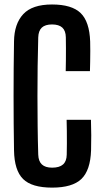

<svg xmlns="http://www.w3.org/2000/svg" viewBox="-20 -828 460 856"><path d="M212.5 8.5Q121.5 8.5 82.8 -30Q44 -68.5 42.5 -157.5Q41.5 -213.5 41 -275Q40.5 -336.5 40.5 -400Q40.5 -463.5 41 -525.2Q41.5 -587 42.5 -643.5Q43.5 -721.5 83.5 -764.8Q123.5 -808 212 -808Q300 -808 339.5 -769.8Q379 -731.5 382 -642.5Q382.5 -625 382.5 -600.8Q382.5 -576.5 382 -552.8Q381.5 -529 381 -511H273Q273.5 -533 273.8 -559.5Q274 -586 274 -612.8Q274 -639.5 273.5 -661.5Q273 -691 257.8 -705Q242.5 -719 212 -719Q181.5 -719 166.5 -705Q151.5 -691 150.5 -661.5Q148.5 -598 147.8 -532.2Q147 -466.5 147 -400Q147 -333.5 147.8 -267.5Q148.5 -201.5 150.5 -138.5Q151.5 -109 166.8 -94.8Q182 -80.5 212.5 -80.5Q245 -80.5 261 -94.8Q277 -109 277.5 -138.5Q278 -161 278.2 -188.8Q278.5 -216.5 278 -244Q277.5 -271.5 277 -294H385.5Q386.5 -261 386.8 -225.8Q387 -190.5 386 -157.5Q383 -68.5 342.8 -30Q302.5 8.5 212.5 8.5Z"/></svg>

Font: Big Shoulders Display Thin
Style: Bold
Weight: 700
Version: Version 2.002